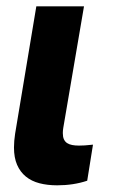

<svg xmlns="http://www.w3.org/2000/svg" viewBox="-20 -565 361 592"><path d="M156.2 6.4Q126.1 6.4 101.6 0Q77.1 -6.4 59.7 -20.6Q42.3 -34.8 32.7 -56.8Q23.1 -78.8 23.1 -110.4Q23.1 -120.4 24 -130.9Q24.9 -141.3 26.6 -152.7L92 -545.5H239L175.1 -170.8Q174.4 -166.2 174 -162.1Q173.7 -158 173.7 -154.5Q173.7 -143.1 177 -135.7Q180.4 -128.2 186.8 -123.9Q193.2 -119.7 202.4 -117.9Q211.6 -116.1 223.4 -116.1Q241.5 -116.1 259.2 -118.3L266.7 -119L248.9 -7.8Q206.7 6.4 156.2 6.4Z"/></svg>

Font: Linik Sans
Style: Bold Italic
Weight: 700
Italic angle: 9°
Designer: Fonts by Rasmus Andersson / Changes by Cristiano Sobral with parts from Marc Monis
Foundry: rsms
Version: Version 3.020; ttfautohint (v1.6)